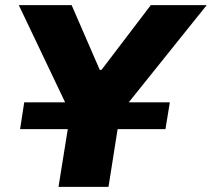

<svg xmlns="http://www.w3.org/2000/svg" viewBox="-20 -725 822 745"><path d="M207 0 266 -367 277 -235 53 -705H258L367 -454H374L565 -705H782L405 -235L459 -367L401 0ZM58 -224 74 -328H639L622 -224Z"/></svg>

Font: Nunito Sans 6pt Black
Style: Italic
Weight: 900
Italic angle: -9°
Version: Version 3.101;gftools[0.9.27]